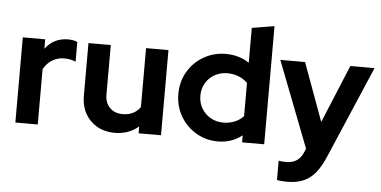

<svg xmlns="http://www.w3.org/2000/svg" viewBox="-58 -839 2323 1170"><g transform="rotate(5 1103.0 -254.0)"><path d="M53.7 0V-521H190.7V-462.9Q215.8 -496.9 250.9 -514.8Q286.1 -532.7 329.9 -532.7Q368.1 -532 387 -521.5V-401.2Q354.9 -415.2 317.1 -415.2Q276.8 -415.2 243.7 -395.2Q210.7 -375.1 190.7 -338V0Z M661.4 10Q600.9 10 554.4 -16.3Q507.8 -42.6 481.6 -89.7Q455.3 -136.7 455.3 -197.6V-521H591.9V-217.6Q591.9 -167.8 621.7 -137.9Q651.5 -107.9 700.5 -107.9Q770 -107.9 807.7 -160.2V-521H944.7V0H807.7V-42.3Q748 10 661.4 10Z M1292.9 7.3Q1219.3 7.3 1158.8 -28.5Q1098.4 -64.4 1063.2 -125.1Q1028 -185.9 1028 -261Q1028 -336.2 1063.6 -396.7Q1099.3 -457.2 1160.3 -492.7Q1221.4 -528.3 1296.7 -528.3Q1375.6 -528.3 1438.8 -487.1V-700L1575.8 -722.7V0H1440.6V-43Q1376.7 7.3 1292.9 7.3ZM1314.9 -109.9Q1352.6 -109.9 1384.1 -122.7Q1415.7 -135.5 1438.8 -159.9V-362.8Q1416.4 -386.3 1384.3 -399Q1352.2 -411.8 1314.9 -411.8Q1272.3 -411.8 1237.5 -392.2Q1202.6 -372.6 1182.6 -338.5Q1162.5 -304.4 1162.5 -261.3Q1162.5 -218.4 1182.7 -184.1Q1202.9 -149.8 1237.7 -129.9Q1272.4 -109.9 1314.9 -109.9Z M1733.7 215.4Q1716.2 215.4 1699.7 213.9Q1683.3 212.4 1672.4 209.7V91.9Q1691.6 95.9 1720.2 95.9Q1794.7 95.9 1823.7 25.1L1832.3 4.7L1629 -521H1780.4L1910.2 -165.8L2057.3 -521H2205.3L1964.6 41.5Q1937.8 104.5 1906 142.8Q1874.1 181 1832.5 198.2Q1790.9 215.4 1733.7 215.4Z"/></g></svg>

Font: Red Hat Display VF
Style: Regular
Weight: 300
Designer: Pentagram, MCKL
Foundry: Pentagram, MCKL
Version: Version 1.023